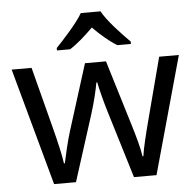

<svg xmlns="http://www.w3.org/2000/svg" viewBox="-54 -820 893 874"><g transform="rotate(-5 393.0 -383.5)"><path d="M437 -766H347C321 -721 261 -656 224 -617V-606H284C319 -628 355 -660 391 -696C427 -660 465 -627 500 -606H562V-617C524 -655 461 -721 437 -766ZM431 -303 523 -1H626L775 -537H685L610 -251C594 -190 578 -125 574 -92H570C565 -130 548 -189 534 -235L442 -537H346L251 -235C237 -191 222 -124 215 -91H211C206 -129 191 -193 176 -251L102 -537H11L158 -1H258L354 -302C372 -358 385 -415 390 -445H394C400 -415 414 -358 431 -303Z"/></g></svg>

Font: Noto Sans Newa
Style: Regular
Weight: 400
Designer: Monotype Design Team
Foundry: Monotype Imaging Inc.
Version: Version 2.007